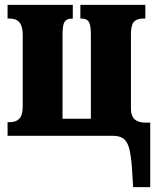

<svg xmlns="http://www.w3.org/2000/svg" viewBox="-20 -556 643 786"><path d="M520 129Q516 78 508.5 50.5Q501 23 485.5 11.5Q470 0 443 0H11V-56H21Q46 -56 59.5 -70.5Q73 -85 73 -121V-415Q73 -480 21 -480H11V-536H278V-480H275Q253 -480 244.5 -467Q236 -454 236 -415V-70H352V-415Q352 -454 343.5 -467Q335 -480 313 -480H309V-536H575V-480H566Q540 -480 528 -466.5Q516 -453 516 -415V-110Q516 -54 575 -54H595V210H525Z"/></svg>

Font: Noto Serif CondBlack
Style: Regular
Weight: 900
Width: 3
Designer: Monotype Design Team
Foundry: Monotype Imaging Inc.
Version: Version 1.001